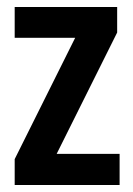

<svg xmlns="http://www.w3.org/2000/svg" viewBox="-20 -529 380 549"><path d="M22 0V-74L195 -421H22V-509H315V-436L142 -89H322V0Z"/></svg>

Font: Special Gothic Condensed Medium
Style: Regular
Weight: 500
Width: 3
Designer: Alistair McCready
Foundry: Monolith
Version: Version 1.000; ttfautohint (v1.8.4.7-5d5b)